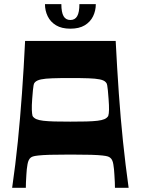

<svg xmlns="http://www.w3.org/2000/svg" viewBox="-20 -895 671 915"><path d="M37.9 0Q53.9 -110.6 65.1 -221.3Q76.2 -331.9 84.7 -449.9Q93.2 -567.9 99.6 -700H531.3Q538 -567.9 546.3 -449.9Q554.6 -331.9 566.1 -221.3Q577.6 -110.6 593 0H527.8Q527.8 -9.3 527.2 -26.4Q526.5 -43.5 525.2 -62.1Q523.9 -89.8 520 -112.6Q516.2 -135.4 504.5 -143.8Q500.8 -146.8 494 -149.3Q487.2 -151.8 468.6 -153.9Q450.1 -156.1 413.8 -157.3Q377.5 -158.4 315.4 -158.4Q253.4 -158.4 217.1 -157.3Q180.8 -156.1 162.2 -153.9Q143.7 -151.8 136.9 -149.3Q130.1 -146.8 126.4 -143.8Q115.4 -135.4 111.2 -112.6Q107 -89.8 105.7 -62.1Q104.4 -43.5 103.7 -26.4Q103.1 -9.3 103.1 0ZM315.4 -315.3Q360 -315.3 391.7 -316.1Q423.3 -317 444.5 -319.5Q465.7 -322 477.8 -327.3Q489.8 -332.6 495.8 -342.3Q499.2 -352.6 499.5 -372Q499.9 -391.3 497.5 -422.8Q495.6 -448.7 494.1 -464.1Q492.6 -479.5 491.1 -487.3Q489.6 -495.1 487.7 -498.4Q485.9 -501.7 483.6 -503.7Q475.2 -512.7 455.3 -516.7Q435.5 -520.8 401.3 -521.9Q367.1 -523.1 315.4 -523.1Q263.8 -523.1 229.6 -521.9Q195.4 -520.8 176 -516.7Q156.7 -512.7 147.3 -503.7Q145 -501.7 143.1 -498.4Q141.3 -495.1 139.8 -487.3Q138.3 -479.5 136.8 -464.1Q135.3 -448.7 133.4 -422.8Q131 -391.3 131.7 -372Q132.4 -352.6 135.1 -342.3Q141.1 -332.6 153.1 -327.3Q165.2 -322 186.4 -319.5Q207.5 -317 239.2 -316.1Q270.9 -315.3 315.4 -315.3ZM315.4 -758.3Q273.7 -758.3 247 -774.5Q220.3 -790.7 207.3 -817.5Q194.3 -844.4 194.3 -875.4H272.4Q272.4 -836.4 282.9 -818Q293.4 -799.7 315.4 -799.7Q337.4 -799.7 347.9 -818Q358.4 -836.4 358.4 -875.4H436.6Q436.6 -844.4 423.6 -817.5Q410.6 -790.7 383.9 -774.5Q357.2 -758.3 315.4 -758.3Z"/></svg>

Font: Ojuju ExtraLight
Style: Regular
Weight: 200
Designer: Chisaokwu Joboson, Mirko Velimirovic
Foundry: Udi Foundry
Version: Version 1.000